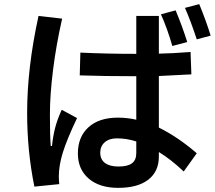

<svg xmlns="http://www.w3.org/2000/svg" viewBox="-20 -860 1040 927"><path d="M942 -840Q976 -757 997 -688L930 -670Q900 -761 873 -822ZM812 -638Q788 -722 757 -791L828 -810Q862 -728 884 -657ZM352 -290Q303 -187 283.5 -124Q264 -61 264 -9Q264 5 266 29L146 41Q111 -131 111 -315Q111 -533 166 -783L280 -770Q251 -642 236 -521.5Q221 -401 221 -309Q221 -200 225 -155H231Q236 -204 246.5 -244Q257 -284 278 -330ZM747 -244Q840 -198 930 -120L867 -32Q806 -90 747 -126V-104Q747 -32 696 7.5Q645 47 551 47Q460 47 408 2Q356 -43 356 -119Q356 -199 407 -245.5Q458 -292 549 -292Q595 -292 638 -282V-492Q484 -492 365 -496L368 -606Q496 -600 638 -600V-783H747V-601Q811 -602 900 -609L904 -501Q791 -495 747 -493ZM638 -177Q592 -192 544 -192Q507 -192 485.5 -173Q464 -154 464 -123Q464 -90 487 -73Q510 -56 552 -56Q596 -56 617 -71.5Q638 -87 638 -121Z"/></svg>

Font: IBM Plex Sans JP SemiBold
Style: Regular
Weight: 600
Designer: Mike Abbink; Paul van der Laan; Pieter van Rosmalen; Wujin Sim; Yejin Wi; Jinhee Kim; Boomi Park; Yona Kim; Kichan Ma
Foundry: Sandoll Inc.
Version: Version 1.001